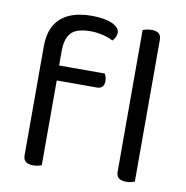

<svg xmlns="http://www.w3.org/2000/svg" viewBox="-77 -744 799 823"><g transform="rotate(10 322.5 -332.5)"><path d="M142 -371V-436H354Q357 -432 360 -423.5Q363 -415 363 -404Q363 -388 355 -379.5Q347 -371 332 -371ZM156 -499V-382H77V-503Q77 -562 98.5 -598.5Q120 -635 160.5 -652.5Q201 -670 257 -670Q314 -670 346.5 -655Q379 -640 379 -618Q379 -607 374.5 -598Q370 -589 362 -581Q344 -591 317 -597.5Q290 -604 265 -604Q204 -604 180 -579Q156 -554 156 -499ZM77 -426H157V-2Q152 0 142 2.5Q132 5 120 5Q99 5 88 -3.5Q77 -12 77 -31ZM482 -264 562 -252V-2Q557 0 547 2.5Q537 5 525 5Q504 5 493 -3.5Q482 -12 482 -31ZM562 -214 482 -225V-648Q487 -650 497.5 -652.5Q508 -655 519 -655Q541 -655 551.5 -646.5Q562 -638 562 -619Z"/></g></svg>

Font: Baloo Bhaijaan 2
Style: Regular
Weight: 400
Designer: Sanskriti Dholi, Noopur Datye and Ek Type
Foundry: Ek Type
Version: Version 1.701